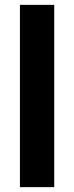

<svg xmlns="http://www.w3.org/2000/svg" viewBox="-20 -770 305 790"><path d="M62 -750V0H203.1V-750Z"/></svg>

Font: Vazirmatn
Style: Bold
Weight: 700
Designer: Saber Rastikerdar
Foundry: Saber Rastikerdar
Version: Version 33.003